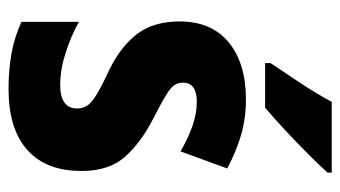

<svg xmlns="http://www.w3.org/2000/svg" viewBox="-198 -608 816 461"><g transform="rotate(90 210.5 -378.0)"><path d="M391 -165Q391 -80 340.5 -35Q290 10 194 10Q149 10 109.5 3Q70 -4 33 -21V-159Q67 -140 107.5 -127Q148 -114 184 -114Q241 -114 241 -155Q241 -167 235 -177.5Q229 -188 209 -200.5Q189 -213 148 -232Q91 -260 61.5 -299.5Q32 -339 32 -401Q32 -477 82 -518.5Q132 -560 220 -560Q264 -560 304 -548.5Q344 -537 385 -515L344 -403Q315 -420 284.5 -431Q254 -442 225 -442Q179 -442 179 -409Q179 -397 185 -388Q191 -379 210 -367.5Q229 -356 268 -336Q324 -307 357.5 -269Q391 -231 391 -165ZM395 -756Q379 -738 351.5 -710.5Q324 -683 294 -655Q264 -627 239 -606H132V-619Q157 -656 182 -694Q207 -732 225 -766H395Z"/></g></svg>

Font: Noto Sans Devanagari Condensed ExtraBold
Style: Regular
Weight: 800
Width: 3
Designer: Jelle Bosma - Monotype Design Team
Foundry: Monotype Imaging Inc.
Version: Version 2.004; ttfautohint (v1.8.4.7-5d5b)